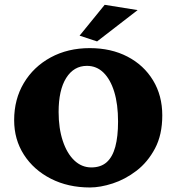

<svg xmlns="http://www.w3.org/2000/svg" viewBox="-20 -786 749 814"><path d="M361.3 8.8Q268.6 8.8 195.8 -28.3Q123 -65.4 81.5 -129.9Q40 -194.3 40 -276.4Q40 -365.2 81.1 -434.1Q122.1 -502.9 194.8 -542.5Q267.6 -582 360.4 -582Q451.2 -582 520.5 -545.9Q589.8 -509.8 628.9 -445.3Q668 -380.9 668 -296.9Q668 -214.8 637.2 -156.7Q606.4 -98.6 558.6 -62Q510.7 -25.4 458 -8.3Q405.3 8.8 361.3 8.8ZM367.2 -76.2Q407.2 -76.2 432.1 -98.1Q457 -120.1 468.8 -163.6Q480.5 -207 480.5 -270.5Q480.5 -343.8 464.4 -396.5Q448.2 -449.2 418.9 -478Q389.6 -506.8 348.6 -506.8Q293 -506.8 260.7 -455.6Q228.5 -404.3 228.5 -311.5Q228.5 -242.2 246.1 -189Q263.7 -135.7 294.9 -106Q326.2 -76.2 367.2 -76.2ZM391.6 -610.4 317.4 -634.8 423.8 -765.6 563.5 -743.2Z"/></svg>

Font: Crimson Pro Black
Style: Regular
Weight: 900
Designer: Jacques Le Bailly
Foundry: Baron von Fonthausen
Version: Version 1.003